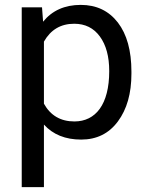

<svg xmlns="http://www.w3.org/2000/svg" viewBox="-20 -558 601 781"><path d="M514.6 -266.6C514.6 -352.1 496.1 -418.5 459.5 -466.3C422.4 -514.2 372.1 -538.1 308.6 -538.1C243.2 -538.1 191.9 -515.1 155.3 -469.7L150.9 -528.3H68.4V203.1H158.7V-51.3C195.3 -10.7 246.1 9.8 310.1 9.8C373 9.8 422.9 -14.6 459.5 -64C496.1 -113.3 514.6 -177.7 514.6 -258.3ZM424.3 -268.6C424.3 -133.3 369.1 -64 282.7 -64C227.1 -64 185.5 -87.9 158.7 -136.2V-388.7C186 -437 227.1 -461.4 281.7 -461.4C326.2 -461.4 360.8 -444.3 386.2 -409.7C411.6 -375 424.3 -328.1 424.3 -268.6Z"/></svg>

Font: Shabnam
Style: Regular
Weight: 400
Foundry: DejaVu fonts team - Redesigned by Saber Rastikerdar - Based on Vazir font
Version: Version 5.0.1